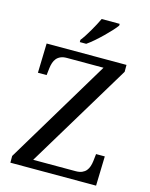

<svg xmlns="http://www.w3.org/2000/svg" viewBox="-135 -1016 862 1101"><g transform="rotate(15 296.0 -465.5)"><path d="M534.2 -672.9 158.2 -49.8H410.2Q432.6 -49.8 447.8 -56.4Q462.9 -63 472.2 -74.2Q481.4 -85.4 486.3 -100.3Q491.2 -115.2 493.2 -131.8L498 -174.8H549.8L544.9 0H36.1V-40L411.1 -664.1H193.8Q171.9 -664.1 157 -657.5Q142.1 -650.9 132.8 -639.6Q123.5 -628.4 118.7 -613.5Q113.8 -598.6 111.8 -582L106.9 -539.1H55.2L60.1 -713.9H534.2ZM241.7 -784.2Q252.9 -798.3 264.9 -816.9Q276.9 -835.4 288.3 -855.2Q299.8 -875 310.3 -894.8Q320.8 -914.6 328.6 -931.2H435.5V-920.9Q426.3 -907.7 408.2 -887.9Q390.1 -868.2 368.2 -846.7Q346.2 -825.2 323 -804.9Q299.8 -784.7 279.8 -771H241.7Z"/></g></svg>

Font: Noto Serif
Style: Regular
Weight: 400
Designer: Monotype Design team
Foundry: Monotype Imaging Inc.
Version: Version 1.02